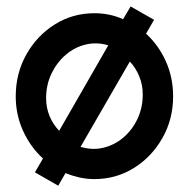

<svg xmlns="http://www.w3.org/2000/svg" viewBox="-20 -556 600 610"><path d="M165 34 91 -8.5 116.5 -52.5Q77 -88.5 53.5 -139.8Q30 -191 30 -250Q30 -323 63.8 -383Q97.5 -443 154.2 -478.5Q211 -514 280 -514Q329 -514 371 -495L395 -535.5L469.5 -493L444 -449Q483.5 -413 506.8 -361.5Q530 -310 530 -250Q530 -177.5 496.2 -117.8Q462.5 -58 405.8 -22.5Q349 13 280 13Q255.5 13 232.2 7.8Q209 2.5 188 -6ZM168 -140.5 324 -412Q287.5 -423 252.2 -414.5Q217 -406 188.8 -381.8Q160.5 -357.5 143.5 -322Q126.5 -286.5 126.5 -244.5Q126.5 -213 137.8 -186.5Q149 -160 168 -140.5ZM236 -89.5Q274 -78 309.2 -86.8Q344.5 -95.5 372.5 -119.5Q400.5 -143.5 417 -178.8Q433.5 -214 433.5 -255.5Q433.5 -287 422.2 -314Q411 -341 392.5 -360.5Z"/></svg>

Font: Urbanist SemiBold
Style: Regular
Weight: 600
Designer: Corey Hu
Foundry: Corey Hu
Version: Version 1.321; ttfautohint (v1.8.4.7-5d5b)